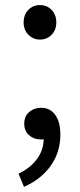

<svg xmlns="http://www.w3.org/2000/svg" viewBox="-20 -548 315 757"><path d="M73.2 -459.6Q73.2 -489.8 91.6 -508.9Q110 -528 137.6 -528Q165.2 -528 183.6 -508.9Q202 -489.8 202 -459.6Q202 -430.2 183.6 -411.1Q165.2 -392 137.6 -392Q110.8 -392 92 -411.1Q73.2 -430.2 73.2 -459.6ZM152.2 -2 142.2 -83 185.4 -17.8Q170 1.8 140.8 1.8Q113.6 1.8 94.6 -14.8Q75.6 -31.4 75.6 -60.6Q75.6 -89.4 94.8 -106.2Q114 -123 142.6 -123Q177.4 -123 197.7 -95.1Q218 -67.2 218 -17.8Q218 52 179.9 105.6Q141.8 159.2 74.6 188.6L53 136.8Q99.4 114.8 125.9 78.8Q152.4 42.8 152.2 -2Z"/></svg>

Font: 寒蝉端黑体 Light
Style: Regular
Weight: 300
Designer: ChillDuanSans {Warren2060}; 
Source Han Sans {Ryoko NISHIZUKA 西塚涼子 (kana, bopomofo & ideographs); Paul D. Hunt (Latin, G
Foundry: ChillType&Adobe
Version: Version 1.300;Glyphs 3.3 (3306)